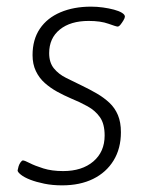

<svg xmlns="http://www.w3.org/2000/svg" viewBox="-20 -550 453 578"><path d="M167 8Q138 8 113.5 3Q89 -2 71 -9Q53 -16 43 -24Q33 -32 33 -37Q34 -43 36 -49.5Q38 -56 42 -61.5Q46 -67 49 -67Q54 -67 69.5 -59Q85 -51 110.5 -43Q136 -35 170 -35Q227 -35 261 -64Q295 -93 295 -142Q295 -177 281 -197Q267 -217 243.5 -230Q220 -243 193 -254Q172 -263 152 -274Q132 -285 115 -300Q98 -315 88 -336Q78 -357 78 -384Q78 -431 100 -463.5Q122 -496 162 -513Q202 -530 254 -530Q272 -530 290 -527.5Q308 -525 323 -521Q338 -517 347 -511.5Q356 -506 356 -500Q356 -496 351.5 -488.5Q347 -481 342.5 -475.5Q338 -470 334 -470Q330 -470 306.5 -478.5Q283 -487 247 -487Q192 -487 160 -461Q128 -435 128 -390Q128 -362 142 -344.5Q156 -327 179 -315.5Q202 -304 225 -293Q250 -281 271.5 -268.5Q293 -256 309.5 -240.5Q326 -225 335 -203.5Q344 -182 344 -152Q344 -103 322 -67Q300 -31 260.5 -11.5Q221 8 167 8Z"/></svg>

Font: Asap ExtraLight
Style: Italic
Weight: 250
Italic angle: -6°
Version: Version 3.001